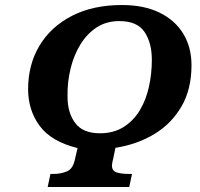

<svg xmlns="http://www.w3.org/2000/svg" viewBox="-20 -745 795 765"><path d="M170 0 181 -52H194Q222 -52 246.5 -62Q271 -72 279 -112L289 -155Q184 -181 138 -243.5Q92 -306 92 -390Q92 -487 137 -562.5Q182 -638 266 -681.5Q350 -725 466 -725Q553 -725 615 -695Q677 -665 710 -611Q743 -557 743 -485Q743 -390 703.5 -321.5Q664 -253 596 -211.5Q528 -170 440 -156L431 -113Q429 -105 427.5 -97.5Q426 -90 426 -86Q426 -64 445 -58Q464 -52 493 -52H506L495 0ZM378 -214Q433 -214 472.5 -239Q512 -264 537 -305.5Q562 -347 573.5 -399.5Q585 -452 585 -507Q585 -574 556 -617.5Q527 -661 455 -661Q404 -661 365.5 -636Q327 -611 300.5 -568Q274 -525 261 -471Q248 -417 249 -360Q249 -296 279.5 -255Q310 -214 378 -214Z"/></svg>

Font: Noto Serif SemiCondensed
Style: Bold Italic
Weight: 700
Width: 4
Italic angle: -12°
Designer: Monotype Design Team
Foundry: Monotype Imaging Inc.
Version: Version 2.014